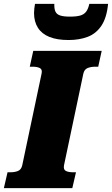

<svg xmlns="http://www.w3.org/2000/svg" viewBox="-56 -973 579 993"><path d="M59 -118 159 -592Q164 -614 150 -621Q136 -628 113 -628H98L116 -710H470L452 -628H437Q414 -628 397 -621Q380 -614 375 -592L275 -118Q271 -96 284.5 -89Q298 -82 322 -82H337L318 0H-36L-17 -82H-2Q21 -82 37.5 -89Q54 -96 59 -118ZM299 -766Q354 -766 397.5 -782.5Q441 -799 468.5 -840Q496 -881 503 -953H406Q400 -926 389 -912Q378 -898 358.5 -892.5Q339 -887 305 -887Q273 -887 255 -893Q237 -899 230.5 -913.5Q224 -928 225 -953H125Q123 -941 121.5 -929Q120 -917 120 -906Q120 -861 140 -829.5Q160 -798 199.5 -782Q239 -766 299 -766Z"/></svg>

Font: Roboto Serif ExtraBold
Style: Italic
Weight: 800
Italic angle: -10°
Version: Version 1.007